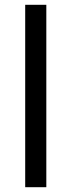

<svg xmlns="http://www.w3.org/2000/svg" viewBox="-20 -780 298 800"><path d="M173 0H85V-760H173Z"/></svg>

Font: Noto Sans Gujarati
Style: Regular
Weight: 400
Designer: Jelle Bosma - Monotype Design Team, Universal Thirst
Foundry: Monotype Imaging Inc.
Version: Version 2.102